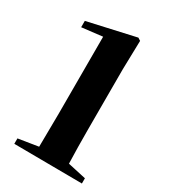

<svg xmlns="http://www.w3.org/2000/svg" viewBox="-187 -851 837 946"><g transform="rotate(30 231.5 -378.0)"><path d="M47.9 0V-30.8L161.1 -48.8L163.1 -236.8V-675.8L45.9 -662.1V-698.2L315.9 -758.8L331.1 -749L327.1 -585.9V-236.8Q327.1 -144.5 330.1 -49.8L434.1 -26.9V2.9Z"/></g></svg>

Font: Source Han Serif TW Heavy
Style: Regular
Weight: 900
Designer: Ryoko NISHIZUKA Ë•øÂ°öÊ∂ºÂ≠ê (kana & ideographs); Frank Grie√ühammer (Latin, Greek & Cyrillic); Wenlong ZHANG Âº†ÊñáÈæô 
Foundry: Adobe
Version: Version 2.003;hotconv 1.1.1;makeotfexe 2.6.0